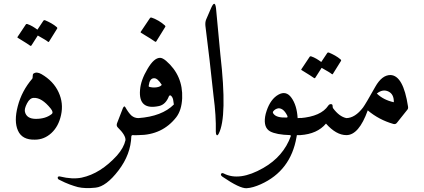

<svg xmlns="http://www.w3.org/2000/svg" viewBox="-20 -715 2242 1016"><path d="M158 -326Q174 -337 199 -323Q263 -286 290 -227Q317 -169 303 -106Q290 -46 252 -11Q214 24 165 24Q97 26 75 -24Q53 -73 74 -153Q95 -234 151 -299Q153 -301 153 -312Q153 -324 158 -326ZM253 -111Q265 -120 248 -141Q201 -199 159 -197Q138 -197 123 -168Q108 -139 112 -123Q121 -86 170 -86Q221 -86 253 -111ZM210 -606Q212 -609 218 -608Q235 -601 251 -592Q267 -583 281 -571Q285 -567 282 -563L239 -494Q237 -491 231 -496Q228 -499 215.5 -506.5Q203 -514 180 -527L146 -474Q143 -470 137 -475Q133 -478 117.5 -488Q102 -498 74 -515Q70 -517 73 -520L117 -586Q119 -589 124 -588Q139 -583 152.5 -575Q166 -567 178 -558Z M599 -62 630 -142Q637 -158 643 -148Q660 -118 675 -104Q691 -90 713 -90Q737 -90 737 -46Q737 -2 713 0Q697 1 680 0Q677 0 675 6Q672 102 607 187Q542 272 486 278Q430 284 392 275Q373 270 348.5 261Q324 252 295 237Q287 234 286 229Q284 222 288 220Q292 217 298 219Q363 235 412 225Q463 214 509.5 184.5Q556 155 599 108Q635 67 644 27Q646 1 603 -41Q595 -49 599 -62Z M827 -409Q840 -409 859 -393Q949 -315 944 -195Q941 -132 913 -95Q839 0 712 0Q699 0 693 -23Q690 -34 690.5 -46Q691 -58 693 -68Q697 -88 712 -90Q837 -99 900 -162Q897 -193 891 -201Q884 -212 879 -210Q875 -209 874 -206Q857 -162 822 -154Q712 -130 721 -239Q725 -291 761 -351Q795 -409 827 -409ZM794 -301Q772 -300 767 -262Q767 -256 768 -256Q788 -250 809 -253Q829 -256 836 -266Q813 -303 794 -301ZM774 -620Q776 -623 782 -622Q822 -608 853 -580Q857 -576 854 -572L807 -496Q804 -491 797 -497Q793 -500 776 -511Q759 -522 727 -541Q722 -544 725 -547Z M1096 -670Q1117 -719 1123 -672L1146 -427Q1184 -96 1137 -7Q1130 5 1126 -1Q1122 -6 1122 -18Q1124 -102 1110 -207Q1110 -211 1089 -397L1067 -578Q1065 -598 1071 -612Z M1549 11Q1518 189 1360 260Q1340 269 1321 274.5Q1302 280 1285 281Q1249 283 1157 220Q1146 212 1150 205Q1154 198 1164 203Q1247 246 1373 174Q1480 113 1519 5Q1519 1 1516 0Q1442 -2 1409 -20Q1374 -40 1383 -98Q1384 -105 1386 -112.5Q1388 -120 1391 -129Q1412 -191 1453 -214Q1494 -237 1522 -198Q1551 -158 1555 -90Q1559 -90 1562.5 -90.5Q1566 -91 1570 -91Q1585 -91 1588 -68Q1591 -46 1585 -23Q1579 0 1570 0H1551Q1551 3 1549 11ZM1501 -101Q1481 -143 1453 -142Q1436 -139 1426 -126Q1421 -120 1428 -112Q1444 -91 1497 -93Q1503 -93 1501 -101Z M1813 -90Q1831 -85 1832 -79Q1834 -71 1832 -55Q1825 0 1813 0Q1759 0 1705 -61Q1659 -6 1569 0Q1559 0 1556 -15L1548 -57Q1545 -66 1552 -78Q1558 -88 1569 -90Q1679 -99 1717 -156Q1722 -164 1731 -164Q1740 -164 1740 -155Q1740 -147 1742 -143Q1775 -98 1813 -90ZM1712 -435Q1714 -438 1720 -437Q1737 -430 1753 -421Q1769 -412 1783 -400Q1787 -396 1784 -392L1741 -323Q1739 -320 1733 -325Q1730 -328 1717.5 -335.5Q1705 -343 1682 -356L1648 -303Q1645 -299 1639 -304Q1635 -307 1619.5 -317Q1604 -327 1576 -344Q1572 -346 1575 -349L1619 -415Q1621 -418 1626 -417Q1641 -412 1654.5 -404Q1668 -396 1680 -387Z M2046 -318Q2114 -316 2139 -152Q2141 -141 2136 -135L2081 -66Q2074 -56 2062 -59Q1985 -81 1926 -131Q1879 0 1813 0Q1806 0 1798 -21Q1782 -71 1797 -85Q1803 -90 1813 -90Q1859 -91 1901 -146Q1915 -165 1966 -256Q2001 -318 2046 -318ZM1974 -220Q2009 -186 2064 -174Q2065 -217 2035 -231Q2005 -245 1974 -220Z"/></svg>

Font: Amiri Modified
Style: Regular
Weight: 400
Version: 0.117-H1